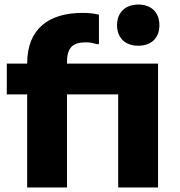

<svg xmlns="http://www.w3.org/2000/svg" viewBox="-20 -828 795 848"><path d="M591 -626C646 -626 684 -658 684 -717C684 -775 646 -808 591 -808C536 -808 497 -775 497 -717C497 -658 536 -626 591 -626ZM678 -547H276V-554C276 -622 305 -641 361 -641C377 -641 392 -638 407 -633H417V-763C397 -768 377 -771 344 -771C197 -771 100 -702 100 -548V-547H10V-411H100V0H276V-411H502V0H678Z"/></svg>

Font: Kufam Arabic Latin Roman Bold
Style: Regular
Weight: 700
Designer: Wael Morcos & Artur Schmal
Version: Version 1.200;PS 001.200;hotconv 1.0.88;makeotf.lib2.5.64775